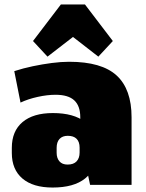

<svg xmlns="http://www.w3.org/2000/svg" viewBox="-20 -829 654 861"><path d="M340 -208V-303Q340 -354 313 -379Q286 -404 229 -404Q192 -404 149 -394.5Q106 -385 72 -369L44 -510Q84 -523 127 -532Q170 -541 212 -546.5Q254 -552 290 -552Q436 -552 503 -490.5Q570 -429 570 -303V0H384ZM216 12Q128 12 80.5 -28.5Q33 -69 33 -143V-166Q33 -241 81 -281.5Q129 -322 217 -322Q311 -322 361.5 -282Q412 -242 412 -167V-144Q412 -69 361.5 -28.5Q311 12 216 12ZM283 -91Q310 -91 323.5 -105.5Q337 -120 337 -145V-167Q337 -193 323.5 -206.5Q310 -220 284 -220Q260 -220 247 -206Q234 -192 234 -166V-144Q234 -120 246.5 -105.5Q259 -91 283 -91ZM128 -645 253 -809H361L486 -645L421 -575L233 -721H382L193 -575Z"/></svg>

Font: Pathway Extreme Condensed Black
Style: Regular
Weight: 900
Width: 3
Version: Version 1.001;gftools[0.9.26]